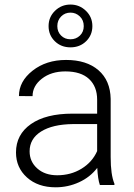

<svg xmlns="http://www.w3.org/2000/svg" viewBox="-20 -796 576 826"><path d="M409.7 0Q400.9 -24.9 398.4 -73.7Q367.7 -33.7 320.1 -12Q272.5 9.8 219.2 9.8Q143.1 9.8 95.9 -32.7Q48.8 -75.2 48.8 -140.1Q48.8 -217.3 113 -262.2Q177.2 -307.1 292 -307.1H397.9V-367.2Q397.9 -423.8 363 -456.3Q328.1 -488.8 261.2 -488.8Q200.2 -488.8 160.2 -457.5Q120.1 -426.3 120.1 -382.3L61.5 -382.8Q61.5 -445.8 120.1 -491.9Q178.7 -538.1 264.2 -538.1Q352.5 -538.1 403.6 -493.9Q454.6 -449.7 456.1 -370.6V-120.6Q456.1 -43.9 472.2 -5.9V0ZM226.1 -42Q284.7 -42 330.8 -70.3Q377 -98.6 397.9 -146V-262.2H293.5Q206.1 -261.2 156.7 -230.2Q107.4 -199.2 107.4 -145Q107.4 -100.6 140.4 -71.3Q173.3 -42 226.1 -42ZM189 -683.6Q189 -722.7 216.6 -749.5Q244.1 -776.4 283.2 -776.4Q321.8 -776.4 349.6 -749.5Q377.4 -722.7 377.4 -683.6Q377.4 -645 350.6 -618.7Q323.7 -592.3 283.2 -592.3Q242.7 -592.3 215.8 -618.7Q189 -645 189 -683.6ZM226.6 -683.6Q226.6 -659.2 242.7 -643.1Q258.8 -627 283.2 -627Q307.1 -627 323.7 -642.8Q340.3 -658.7 340.3 -683.6Q340.3 -709.5 323.2 -725.6Q306.2 -741.7 283.2 -741.7Q259.3 -741.7 242.9 -725.1Q226.6 -708.5 226.6 -683.6Z"/></svg>

Font: SteelSelectRoboto
Style: Regular
Weight: 300
Designer: Google
Version: Version 2.137; 2017